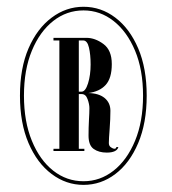

<svg xmlns="http://www.w3.org/2000/svg" viewBox="-20 -726 494 553"><path d="M220.5 -193.5Q170.5 -193.5 128.8 -224.8Q87 -256 62.2 -313.8Q37.5 -371.5 37.5 -450.5Q37.5 -529.5 62.2 -586.8Q87 -644 128.8 -675.2Q170.5 -706.5 220.5 -706.5Q271 -706.5 312.2 -675.2Q353.5 -644 378 -586.8Q402.5 -529.5 402.5 -450.5Q402.5 -371.5 378 -313.8Q353.5 -256 312.2 -224.8Q271 -193.5 220.5 -193.5ZM220.5 -204Q268.5 -204 307.2 -234.5Q346 -265 369 -320.5Q392 -376 392 -450.5Q392 -525 369 -580Q346 -635 307.2 -665.5Q268.5 -696 220.5 -696Q172 -696 133.2 -665.5Q94.5 -635 71.8 -580Q49 -525 49 -450.5Q49 -376 71.8 -320.5Q94.5 -265 133.2 -234.5Q172 -204 220.5 -204ZM287.5 -286.5Q264.5 -286.5 249.8 -297Q235 -307.5 235 -335.5Q235 -358.5 236.2 -380.2Q237.5 -402 237.5 -414.5Q237.5 -426 232.2 -440.5Q227 -455 215.5 -455H207V-297.5H223V-291H134V-297.5H151V-609.5H134V-617H229Q254 -617 278 -599.2Q302 -581.5 302 -541.5Q302 -500.5 284.2 -481.2Q266.5 -462 234 -458Q264.5 -457.5 281.2 -443.8Q298 -430 298 -407Q298 -383.5 295.8 -354.5Q293.5 -325.5 293.5 -314Q293.5 -305.5 299.8 -301.5Q306 -297.5 309 -297.5Q315 -297.5 315 -302.5H321Q316.5 -286.5 287.5 -286.5ZM207 -462H215Q226 -462 233.5 -485.8Q241 -509.5 241 -540.5Q241 -568.5 236.2 -589Q231.5 -609.5 219.5 -609.5H207Z"/></svg>

Font: Imbue 100pt Black
Style: Regular
Weight: 900
Designer: Tyler Finck
Foundry: Etcetera Type Company
Version: Version 1.102; ttfautohint (v1.8.3)